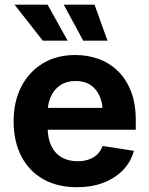

<svg xmlns="http://www.w3.org/2000/svg" viewBox="-20 -781 630 812"><path d="M305.7 10.7Q222.7 10.7 162.6 -23.4Q102.5 -57.6 70.1 -120.4Q37.6 -183.1 37.6 -268.1Q37.6 -351.6 70.1 -414.6Q102.5 -477.5 161.1 -512.9Q219.7 -548.3 298.3 -548.3Q352.5 -548.3 398.9 -531Q445.3 -513.7 480.2 -479Q515.1 -444.3 534.7 -392.8Q554.2 -341.3 554.2 -273.4V-232.4H96.7V-324.7H482.9L415 -300.3Q415 -342.3 401.9 -373.3Q388.7 -404.3 363 -421.4Q337.4 -438.5 299.8 -438.5Q262.2 -438.5 235.8 -421.1Q209.5 -403.8 195.6 -374Q181.6 -344.2 181.6 -305.7V-241.2Q181.6 -195.3 197.3 -163.3Q212.9 -131.3 241.5 -115.2Q270 -99.1 308.1 -99.1Q334 -99.1 355.2 -106.4Q376.5 -113.8 391.4 -128.2Q406.2 -142.6 414.1 -163.6L546.4 -143.1Q533.7 -96.7 500.7 -62.3Q467.8 -27.8 418.2 -8.5Q368.7 10.7 305.7 10.7ZM332 -608.9 249.5 -761.2H379.9L434.6 -608.9ZM161.1 -608.9 41.5 -761.2H181.2L266.1 -608.9Z"/></svg>

Font: Inter 17pt
Style: Bold
Weight: 700
Version: Version 4.001;git-66647c0bb